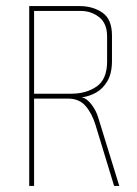

<svg xmlns="http://www.w3.org/2000/svg" viewBox="-20 -611 450 631"><path d="M76 0V-591H242Q285 -591 316.5 -569.5Q348 -548 348 -494V-411Q348 -370 333 -344.5Q318 -319 295.5 -306.5Q273 -294 248 -291Q264 -289 280 -268.5Q296 -248 303 -224L372 0H355L294 -200Q282 -239 261 -263Q240 -287 203 -287H92V0ZM92 -303H213Q264 -303 298 -327Q332 -351 332 -409V-491Q332 -534 306 -554.5Q280 -575 246 -575H92Z"/></svg>

Font: Alumni Sans Pinstripe
Style: Regular
Weight: 400
Designer: Robert E. Leuschke
Foundry: Robert E. Leuschke
Version: Version 1.010; ttfautohint (v1.8.4.7-5d5b)